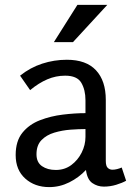

<svg xmlns="http://www.w3.org/2000/svg" viewBox="-20 -753 535 784"><path d="M253 -509Q332 -509 372 -466Q412 -423 412 -345V-96Q412 -75 420 -67.5Q428 -60 439 -60Q448 -60 458 -62.5Q468 -65 477 -69L495 -15Q479 -6 454.5 1.5Q430 9 404 9Q378 9 357 -5.5Q336 -20 331 -59Q302 -28 263 -8.5Q224 11 181 11Q122 11 83 -24Q44 -59 44 -120Q44 -177 71.5 -211Q99 -245 143 -262Q187 -279 236.5 -285Q286 -291 329 -291V-344Q329 -386 312 -415Q295 -444 246 -444Q208 -444 173 -429Q138 -414 103 -385L62 -444Q103 -477 152 -493Q201 -509 253 -509ZM329 -226Q302 -226 268 -223.5Q234 -221 202 -211.5Q170 -202 149.5 -181Q129 -160 129 -123Q129 -90 151.5 -74.5Q174 -59 208 -59Q244 -59 271 -79Q298 -99 313.5 -130Q329 -161 329 -194ZM296 -733H418L278 -581H200Z"/></svg>

Font: Rosario Light
Style: Regular
Weight: 300
Designer: Hector Gatti
Foundry: Omnibus Type
Version: Version 1.101; ttfautohint (v1.8.1.43-b0c9)